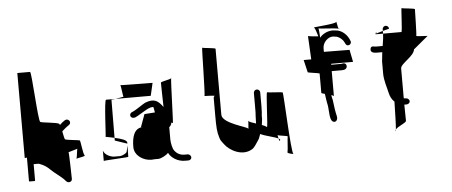

<svg xmlns="http://www.w3.org/2000/svg" viewBox="-44 -674 1843 783"><g transform="rotate(-5 877.5 -282.5)"><path d="M38 -102 47 -103V-6C47 -5 52 -5 60 -5C68 -5 72 -5 72 -6V-74H76H90C92 -74 94 -74 98 -72C114 -66 126 -58 138 -46C153 -31 176 -16 190 -2L198 7C201 10 205 12 209 12C216 12 222 7 222 0C222 -4 220 -108 218 -110L255 -121C253 -118 251 -88 248 -81C255 -84 288 -87 282 -92C276 -98 271 -152 268 -154C265 -156 212 -160 208 -164C206 -166 203 -182 200 -197C207 -203 214 -210 220 -214L230 -221C243 -231 228 -250 214 -241L204 -234C200 -231 197 -227 193 -224C192 -226 191 -228 190 -229C182 -235 123 -239 114 -243C105 -247 97 -450 90 -450H38ZM248 -81C248 -80 247 -80 247 -80C246 -80 247 -81 248 -81Z M358 -62C358 -64 459 -68 459 -70C459 -72 460 -101 460 -117C459 -109 455 -96 454 -91C453 -85 434 -76 426 -76H403C386 -76 362 -88 358 -105ZM374 -160C371 -159 390 -157 410 -152L411 -308L428 -310H389C381 -310 376 -160 374 -160ZM410 -141 460 -124V-128C461 -139 434 -147 410 -152ZM428 -310H572L584 -362C584 -362 460 -363 452 -364C455 -361 459 -316 461 -316ZM452 -364ZM460 -124ZM483 -108C483 -73 519 -50 552 -50C557 -50 562 -51 566 -51H580C593 -51 615 -64 622 -72C632 -51 659 -34 688 -34H702C709 -34 715 -39 715 -46C715 -52 708 -59 702 -59H688C671 -59 658 -66 648 -79C641 -87 636 -113 636 -126V-176C640 -179 646 -186 646 -194C649 -193 652 -192 652 -191C654 -186 658 -353 661 -374C655 -369 618 -364 618 -360C618 -356 619 -289 620 -260C601 -286 585 -299 547 -284C538 -280 503 -255 494 -252C473 -246 480 -221 502 -228C510 -231 538 -249 544 -252C553 -257 564 -264 578 -264C579 -264 581 -253 583 -241C566 -240 550 -239 540 -238L521 -186H530C491 -186 483 -145 483 -108ZM661 -374C662 -375 662 -375 662 -376C662 -376 661 -376 661 -376Z M790 -290C790 -290 833 -289 831 -287C829 -285 827 -282 827 -278V-208C827 -157 828 -140 836 -115C839 -103 845 -98 852 -88C872 -60 926 -30 968 -59C974 -64 983 -76 994 -94C997 -98 999 -106 1003 -116C1023 -106 1061 -99 1076 -91C1075 -97 1074 -102 1073 -105C1080 -102 1116 -99 1114 -96C1112 -92 1110 -39 1108 -35C1102 -28 1124 -24 1131 -23C1121 -32 1113 -275 1109 -277C1105 -279 1051 -281 1046 -283C1041 -285 1037 -138 1033 -142C1029 -145 1022 -149 1013 -152L1016 -176V-190C1017 -197 1018 -209 1018 -228V-285C1018 -292 1012 -298 1005 -298C998 -298 992 -292 992 -285V-228C992 -210 992 -198 991 -192L990 -160C975 -165 961 -169 960 -174C959 -178 958 -134 956 -142C954 -150 852 -172 852 -208V-478C852 -482 800 -485 798 -487C796 -489 794 -290 790 -290ZM1076 -91C1078 -83 1080 -77 1082 -84C1083 -86 1081 -89 1076 -91ZM1131 -23C1133 -23 1134 -23 1131 -23Z M1206 -401 1218 -350C1218 -348 1255 -344 1266 -341V-261C1266 -260 1272 -258 1280 -256C1281 -249 1282 -242 1283 -236L1285 -223C1287 -212 1289 -205 1289 -200C1291 -183 1290 -151 1301 -142C1313 -133 1324 -145 1321 -160C1315 -185 1314 -199 1310 -228L1307 -241C1307 -244 1306 -246 1306 -249C1311 -247 1316 -245 1316 -243V-346H1355C1367 -346 1374 -348 1377 -354C1382 -364 1375 -376 1363 -373C1359 -372 1357 -372 1355 -372H1316C1316 -375 1317 -376 1317 -376H1406L1396 -426C1393 -426 1311 -427 1291 -427V-442C1291 -465 1313 -488 1335 -486C1337 -486 1339 -485 1341 -485C1349 -485 1357 -481 1365 -475L1372 -468C1381 -459 1381 -440 1397 -446C1401 -448 1407 -455 1403 -462C1395 -486 1372 -510 1343 -510C1340 -510 1337 -511 1335 -511C1312 -511 1292 -500 1281 -486C1280 -504 1279 -521 1277 -524C1284 -522 1344 -520 1359 -516C1355 -524 1353 -550 1351 -544C1349 -536 1251 -531 1259 -529C1265 -527 1271 -500 1274 -492C1265 -493 1235 -495 1232 -497L1237 -401ZM1232 -498C1232 -498 1232 -497 1232 -497C1232 -497 1232 -498 1232 -498ZM1316 -243C1316 -243 1315 -242 1315 -242C1315 -242 1316 -243 1316 -243ZM1359 -516C1360 -514 1361 -513 1362 -514C1363 -515 1362 -515 1359 -516Z M1482 -424C1478 -409 1491 -405 1506 -405H1528L1524 -367V-332V-318C1524 -289 1535 -259 1540 -236C1543 -222 1550 -209 1560 -200C1559 -159 1558 -105 1556 -86C1564 -98 1600 -109 1600 -118L1599 -184H1605H1608C1615 -184 1622 -189 1622 -196C1622 -203 1615 -209 1608 -209H1605C1604 -209 1602 -210 1599 -210V-332C1599 -352 1655 -377 1658 -405L1718 -455C1718 -455 1670 -457 1672 -459C1674 -461 1676 -564 1676 -568C1676 -572 1624 -575 1622 -577C1620 -579 1617 -480 1613 -480H1538C1538 -471 1536 -454 1532 -430H1506C1496 -430 1485 -436 1482 -424ZM1507 -480H1513C1512 -483 1510 -496 1507 -480ZM1513 -480ZM1513 -480H1538V-484C1538 -484 1538 -491 1538 -491C1538 -491 1514 -484 1514 -484C1514 -482 1513 -481 1513 -480ZM1538 -491 1564 -498C1564 -505 1558 -511 1551 -511C1544 -511 1538 -505 1538 -498ZM1554 -80C1555 -78 1555 -80 1556 -86C1555 -84 1553 -82 1554 -80Z"/></g></svg>

Font: FailCity
Style: Regular
Weight: 400
Version: Version 1